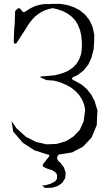

<svg xmlns="http://www.w3.org/2000/svg" viewBox="-20 -799 540 972"><path d="M62.5 -579.1Q50.8 -574.2 49.8 -586.9V-599.6L51.8 -647.5L52.7 -661.1L54.7 -679.7V-690.4L56.6 -742.2L64.5 -751Q77.1 -765.6 88.9 -747.1Q97.7 -730.5 112.3 -743.2L133.8 -756.8L156.2 -767.6L179.7 -774.4L203.1 -778.3H230.5L242.2 -779.3H286.1L321.3 -773.4L353.5 -762.7L383.8 -747.1L411.1 -724.6L432.6 -697.3L448.2 -664.1L457 -625V-595.7L456.1 -582L454.1 -549.8L443.4 -507.8L426.8 -471.7L403.3 -442.4L373 -418.9L357.4 -412.1Q330.1 -400.4 361.3 -388.7L392.6 -371.1L419.9 -347.7L442.4 -319.3L459 -287.1L469.7 -252L473.6 -239.3L471.7 -211.9L469.7 -165L443.4 -102.5L400.4 -56.6L344.7 -27.3L277.3 -16.6Q257.8 4.9 285.2 24.4L303.7 48.8L312.5 76.2L309.6 103.5L294.9 127L272.5 142.6L243.2 151.4L206.1 152.3L193.4 138.7L206.1 139.6L237.3 130.9L258.8 119.1L268.6 106.4V85L262.7 75.2L246.1 63.5L221.7 55.7L202.1 46.9Q190.4 40 200.2 29.3L219.7 3.9L227.5 -5.9Q235.4 -16.6 217.8 -17.6L154.3 -38.1L95.7 -76.2L46.9 -132.8L38.1 -186.5L63.5 -149.4L111.3 -106.4L163.1 -80.1L215.8 -68.4L266.6 -70.3L313.5 -84L352.5 -108.4L383.8 -141.6L403.3 -184.6L411.1 -242.2L406.2 -268.6L396.5 -293L382.8 -315.4L364.3 -335.9L341.8 -354.5L315.4 -369.1L285.2 -381.8L254.9 -390.6L215.8 -393.6L197.3 -401.4Q169.9 -412.1 199.2 -413.1L215.8 -414.1L257.8 -418L293.9 -427.7L323.2 -439.5L347.7 -456.1L366.2 -474.6L380.9 -498L390.6 -525.4L394.5 -556.6V-584L391.6 -618.2L384.8 -647.5L374 -673.8L361.3 -695.3L343.8 -713.9L323.2 -729.5L299.8 -742.2L271.5 -752L247.1 -757.8L229.5 -753.9L210 -748L191.4 -739.3L175.8 -729.5L160.2 -717.8L146.5 -704.1L133.8 -688.5L121.1 -670.9L109.4 -651.4Z"/></svg>

Font: B2 Hana
Style: Regular
Weight: 500
Version: 2020-08-05; (max)